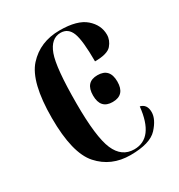

<svg xmlns="http://www.w3.org/2000/svg" viewBox="-139 -641 693 745"><g transform="rotate(-30 208.0 -268.5)"><path d="M232 10Q320 10 353 -26Q386 -62 386 -94Q386 -129 357 -136Q343 -2 256 -2Q200 -2 175 -60Q150 -118 150 -268Q150 -428 170 -482.5Q190 -537 233 -537Q267 -537 280.5 -502.5Q294 -468 294 -374Q350 -374 368 -395Q386 -416 386 -441Q386 -484 350 -515.5Q314 -547 235 -547Q147 -547 93 -487.5Q39 -428 39 -267Q39 -110 92.5 -50Q146 10 232 10ZM275 -203Q330 -203 330 -263Q330 -323 275 -323Q221 -323 221 -263Q221 -203 275 -203Z"/></g></svg>

Font: Noto Serif Display Condensed Semi
Style: Regular
Weight: 600
Width: 3
Designer: Monotype Design Team
Foundry: Monotype Imaging Inc.
Version: Version 1.900